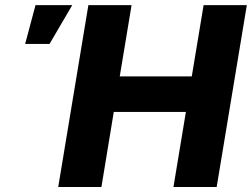

<svg xmlns="http://www.w3.org/2000/svg" viewBox="-20 -748 1007 768"><path d="M212.9 0 333.5 -727.5H506.3L459 -442.4H747.1L794.4 -727.5H967.3L846.7 0H673.8L723.6 -300.3H435.1L385.7 0ZM80.6 -572.3 122.1 -727.5H269L178.2 -572.3Z"/></svg>

Font: Inter 17pt ExtraBold
Style: Italic
Weight: 800
Italic angle: -9.3988°
Version: Version 4.001;git-66647c0bb